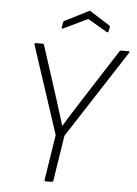

<svg xmlns="http://www.w3.org/2000/svg" viewBox="-57 -876 657 919"><g transform="rotate(5 271.5 -416.0)"><path d="M197 0Q191 0 192 -7L226 -225L87 -648Q86 -652 88.5 -653.5Q91 -655 93 -655H126Q132 -655 133 -649L214 -398Q223 -367 233.5 -335.5Q244 -304 253 -272H254Q274 -304 293 -335Q312 -366 333 -398L495 -650Q498 -655 504 -655H539Q542 -655 543 -653.5Q544 -652 542 -648L268 -225L234 -7Q232 0 226 0ZM217 -736Q214 -735 211.5 -735.5Q209 -736 210 -740L214 -765Q215 -771 220 -773L333 -830Q336 -833 341 -830L434 -771Q437 -769 438.5 -767Q440 -765 439 -761L435 -742Q434 -734 427 -737L333 -792Z"/></g></svg>

Font: Sofia Sans Semi Condensed ExtraLight
Style: Italic
Weight: 250
Italic angle: -9°
Version: Version 4.100